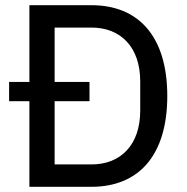

<svg xmlns="http://www.w3.org/2000/svg" viewBox="-20 -718 719 738"><path d="M93 0H332C509 0 623 -116 623 -349C623 -582 509 -698 332 -698H93V-403H15V-329H93ZM190 -86V-329H324V-403H190V-612H332C443 -612 519 -538 519 -405V-293C519 -160 443 -86 332 -86Z"/></svg>

Font: IBM Plex Thai Looped Text
Style: Regular
Weight: 450
Designer: Mike Abbink, Paul van der Laan, Pieter van Rosmalen, Ben Mitchell, Mark Frömberg
Foundry: Bold Monday
Version: Version 1.0